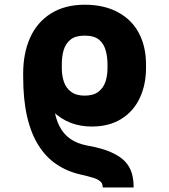

<svg xmlns="http://www.w3.org/2000/svg" viewBox="-20 -573 726 825"><path d="M554.2 232.4H421.4Q421.4 217.3 413.6 209Q403.8 198.7 384.8 192.4Q359.4 184.1 327.6 177.2Q268.6 164.1 222.7 132.8Q176.8 102.1 145 50.8Q113.3 1 96.2 -73.2Q79.6 -145.5 79.6 -242.7V-263.2L206.5 -237.8V-217.8Q205.1 -160.6 212.4 -109.4Q218.8 -62 236.3 -29.3Q252.9 3.4 283.2 24.4Q312 44.4 356 52.7Q418.5 64 455.1 80.1Q494.1 97.2 515.6 119.1Q537.1 141.1 545.9 169.9Q554.2 196.8 554.2 232.4ZM374.5 -29.3Q325.2 -29.3 283.2 -45.4Q241.2 -61.5 203.6 -97.7Q166 -133.8 131.8 -194.8Q122.1 -211.9 109.9 -220.7Q97.7 -229.5 87.9 -235.8Q79.1 -241.7 79.6 -248V-257.8Q79.6 -344.7 109.9 -412.1Q139.6 -478 199.7 -515.6Q259.8 -552.7 343.8 -552.7Q427.7 -552.7 487.8 -520Q547.4 -487.3 577.1 -430.2Q607.4 -372.1 607.4 -296.4V-279.8Q607.4 -209.5 580.6 -151.9Q553.7 -94.7 502 -62.5Q449.7 -29.3 374.5 -29.3ZM433.1 -221.7Q441.9 -248.5 441.9 -279.8V-296.4Q441.9 -328.6 434.1 -356.4Q426.3 -384.8 405.8 -402.3Q384.3 -419.9 343.8 -419.9Q304.7 -419.9 283.7 -403.3Q262.2 -386.2 253.9 -358.9Q245.6 -332 245.6 -296.4V-279.8Q245.6 -248.5 254.4 -222.2Q262.7 -195.8 284.7 -179.2Q306.2 -162.1 343.8 -162.1Q381.3 -162.1 402.8 -178.7Q424.3 -195.3 433.1 -221.7Z"/></svg>

Font: My Font
Style: Regular
Weight: 500
Designer: Rasmus Andersson
Foundry: rsms
Version: Version 0.001